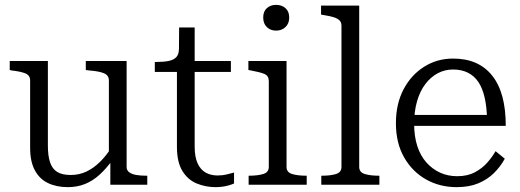

<svg xmlns="http://www.w3.org/2000/svg" viewBox="-20 -760 2141 790"><path d="M177 -509V-161Q177 -119 186 -92Q195 -65 215.5 -52.5Q236 -40 271 -40Q306 -40 335.5 -54Q365 -68 391.5 -94Q418 -120 442 -158L444 -103Q417 -66 389.5 -41Q362 -16 330 -3Q298 10 259 10Q212 10 177 -7Q142 -24 123 -60Q104 -96 104 -151V-429Q104 -450 84.5 -458Q65 -466 28 -470L20 -472V-509ZM501 -509V-73Q501 -59 512 -51Q523 -43 541 -40Q559 -37 583 -37H586V0H434V-108L428 -116V-429Q428 -450 408 -458.5Q388 -467 348 -470L333 -472V-509Z M617 -464V-505H622Q652 -505 673 -509Q694 -513 705 -524.5Q716 -536 716 -557L764 -509H930V-464ZM781 -157Q781 -114 793 -88Q805 -62 826 -50Q847 -38 875 -38Q896 -38 913.5 -42.5Q931 -47 943 -50V-5Q934 -1 922 2.5Q910 6 896 8Q882 10 867 10Q826 10 789.5 -5Q753 -20 730.5 -56.5Q708 -93 708 -156V-495L716 -502L717 -647H781Z M1116 -634Q1093 -634 1078 -648.5Q1063 -663 1063 -688Q1063 -713 1078 -726.5Q1093 -740 1116 -740Q1139 -740 1154.5 -726.5Q1170 -713 1170 -688Q1170 -663 1154.5 -648.5Q1139 -634 1116 -634ZM1159 -509V-73Q1159 -51 1182 -44Q1205 -37 1241 -37H1242V0H1003V-37H1004Q1040 -37 1063 -44Q1086 -51 1086 -73V-426Q1086 -448 1068.5 -455.5Q1051 -463 1013 -470L1002 -472V-509Z M1458 -737V-73Q1458 -51 1481 -44Q1504 -37 1539 -37H1541V0H1302V-37H1304Q1340 -37 1362.5 -44Q1385 -51 1385 -73V-654Q1385 -668 1377 -676Q1369 -684 1353.5 -689Q1338 -694 1312 -698L1301 -700V-737Z M1684 -251Q1684 -199 1697 -159Q1710 -119 1734.5 -91.5Q1759 -64 1791 -49.5Q1823 -35 1861 -35Q1904 -35 1934.5 -51.5Q1965 -68 1985.5 -91.5Q2006 -115 2019 -138L2057 -107Q2039 -74 2012 -47.5Q1985 -21 1947.5 -5.5Q1910 10 1859 10Q1789 10 1732.5 -22Q1676 -54 1642.5 -113Q1609 -172 1609 -253Q1609 -332 1640 -391.5Q1671 -451 1724.5 -485Q1778 -519 1844 -519Q1897 -519 1937 -501.5Q1977 -484 2005 -449Q2033 -414 2047 -362.5Q2061 -311 2061 -242H1665V-287H2008L1984 -268Q1983 -320 1974 -359Q1965 -398 1948 -423Q1931 -448 1905 -461Q1879 -474 1844 -474Q1810 -474 1781 -458.5Q1752 -443 1730 -414Q1708 -385 1696 -343.5Q1684 -302 1684 -251Z"/></svg>

Font: Roboto Serif 36pt Light
Style: Regular
Weight: 300
Designer: Greg Gazdowicz
Foundry: Commercial Type
Version: Version 1.008